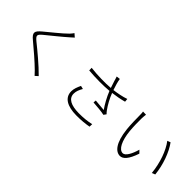

<svg xmlns="http://www.w3.org/2000/svg" viewBox="112 -1756 2775 2775"><g transform="rotate(45 1500.0 -368.5)"><path d="M686 -748 637 -791C628 -776 606 -750 592 -735C524 -665 364 -540 290 -477C206 -406 192 -369 284 -294C378 -217 532 -84 609 -7C630 14 650 35 667 54L711 14C603 -97 434 -236 333 -317C263 -375 265 -393 329 -448C407 -512 558 -633 629 -697C641 -708 671 -735 686 -748Z M1294 -306 1243 -318C1218 -264 1198 -215 1198 -163C1198 -32 1313 30 1494 32C1600 33 1681 23 1747 11L1749 -41C1679 -25 1594 -15 1497 -16C1341 -18 1247 -63 1247 -165C1247 -215 1266 -257 1294 -306ZM1167 -612 1169 -560C1317 -548 1465 -547 1585 -558C1620 -468 1677 -367 1722 -304C1683 -308 1604 -315 1544 -320L1540 -277C1605 -273 1723 -263 1767 -251L1795 -289C1782 -302 1768 -317 1757 -333C1713 -394 1664 -481 1633 -564C1699 -572 1789 -588 1855 -607L1850 -658C1781 -633 1688 -616 1617 -607C1595 -669 1574 -744 1569 -786L1512 -779C1521 -756 1528 -729 1534 -708C1542 -683 1553 -648 1569 -602C1460 -593 1311 -595 1167 -612Z M2202 -688 2139 -690C2144 -671 2144 -629 2144 -608C2144 -552 2146 -427 2155 -344C2182 -90 2270 1 2356 1C2416 1 2476 -56 2532 -222L2492 -263C2461 -151 2410 -56 2357 -56C2280 -56 2221 -174 2203 -355C2195 -443 2194 -545 2195 -606C2196 -630 2199 -671 2202 -688ZM2735 -657 2686 -639C2773 -526 2838 -342 2857 -151L2907 -172C2890 -350 2821 -540 2735 -657Z"/></g></svg>

Font: Noto Sans HK Light
Style: Regular
Weight: 300
Designer: Ryoko NISHIZUKA 西塚涼子 (kana, bopomofo & ideographs); Paul D. Hunt (Latin, Greek & Cyrillic); Sandoll Communications 산돌커뮤니
Foundry: Adobe
Version: Version 2.004;hotconv 1.0.118;makeotfexe 2.5.65603